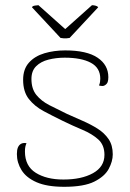

<svg xmlns="http://www.w3.org/2000/svg" viewBox="-20 -707 500 739"><path d="M227 12Q161 12 121 -5.5Q81 -23 63 -52Q45 -81 45 -114Q45 -130 49 -139.5Q53 -149 61 -153.5Q69 -158 82 -156Q79 -149 77.5 -142Q76 -135 76 -124Q76 -68 117.5 -42Q159 -16 224 -16Q294 -16 338 -40.5Q382 -65 382 -111Q382 -149 358 -170.5Q334 -192 297 -207.5Q260 -223 221 -242Q182 -261 147.5 -279.5Q113 -298 91 -326Q69 -354 69 -400Q69 -441 91.5 -466Q114 -491 151 -502Q188 -513 231 -513Q314 -513 355.5 -485Q397 -457 397 -410Q397 -399 394.5 -391.5Q392 -384 384 -379Q380 -376 374 -376Q368 -376 361 -378Q364 -385 365 -391.5Q366 -398 366 -404Q366 -446 329.5 -465.5Q293 -485 229 -485Q196 -485 166.5 -477.5Q137 -470 119 -452Q101 -434 101 -403Q101 -365 120 -341.5Q139 -318 170.5 -302Q202 -286 237 -269Q268 -255 299 -241.5Q330 -228 356 -211.5Q382 -195 398 -171.5Q414 -148 414 -113Q414 -86 398.5 -57Q383 -28 343 -8Q303 12 227 12ZM128 -687 231 -595 334 -687Q339 -687 346.5 -685.5Q354 -684 358 -679L248 -561Q242 -560 236.5 -559.5Q231 -559 225 -559.5Q219 -560 213 -561L103 -679Q105 -684 114.5 -685.5Q124 -687 128 -687Z"/></svg>

Font: Arima Thin
Style: Regular
Weight: 100
Designer: Joana Correia and Natanael Gama
Foundry: NDISCOVER
Version: Version 1.101;gftools[0.9.23]